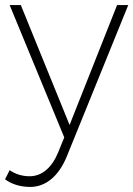

<svg xmlns="http://www.w3.org/2000/svg" viewBox="-31 -541 525 756"><path d="M232 75 474 -521H430L243 -49L51 -521H7L222 0L198 59C173 120 133 153 86 153C57 153 30 145 7 129L-11 165C16 185 50 195 88 195C149 195 200 153 232 75Z"/></svg>

Font: Montserrat ExtraLight
Style: Regular
Weight: 250
Designer: Julieta Ulanovsky
Foundry: Julieta Ulanovsky
Version: Version 4.000